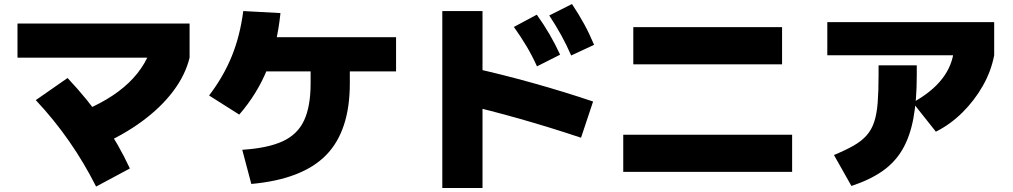

<svg xmlns="http://www.w3.org/2000/svg" viewBox="-20 -855 5040 955"><path d="M368 -293Q527 -354 620.5 -443.5Q714 -533 743 -653L923 -568Q902 -482 841.5 -401.5Q781 -321 686.5 -251.5Q592 -182 468 -128ZM458 73Q398 -46 323.5 -153Q249 -260 158 -357L316 -467Q417 -360 494 -248Q571 -136 626 -17ZM67 -568V-738H923V-568Z M1185 -110Q1311 -118 1385.5 -152Q1460 -186 1492.5 -256Q1525 -326 1525 -440V-590H1720V-440Q1720 -204 1602 -83.5Q1484 37 1230 60ZM1020 -380Q1091 -473 1132.5 -574.5Q1174 -676 1190 -800L1375 -790Q1359 -634 1309.5 -511.5Q1260 -389 1170 -285ZM1230 -500V-670H1950V-500Z M2651 -525Q2627 -578 2599 -625Q2571 -672 2536 -721L2650 -782Q2685 -733 2713 -685Q2741 -637 2766 -583ZM2821 -579Q2798 -632 2771.5 -680Q2745 -728 2712 -778L2825 -835Q2859 -784 2885.5 -735.5Q2912 -687 2935 -632ZM2870 -170Q2714 -222 2564 -264.5Q2414 -307 2282 -337L2332 -517Q2477 -485 2632.5 -441.5Q2788 -398 2930 -350ZM2180 80V-800H2380V80Z M3080 0V-185H3920V0ZM3130 -535V-720H3870V-535Z M4128 -84Q4186 -108 4225.5 -130.5Q4265 -153 4290 -181Q4315 -209 4328 -248Q4341 -287 4345.5 -343.5Q4350 -400 4350 -480V-530H4540V-480Q4540 -356 4523 -265.5Q4506 -175 4468.5 -111Q4431 -47 4368.5 -3.5Q4306 40 4215 70ZM4095 -580V-745H4925V-580ZM4520 -345Q4615 -397 4666.5 -463.5Q4718 -530 4725 -610L4925 -580Q4910 -501 4868.5 -428Q4827 -355 4767 -295.5Q4707 -236 4635 -200Z"/></svg>

Font: M PLUS 2 Thin Black
Style: Regular
Weight: 900
Version: Version 1.001